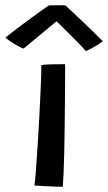

<svg xmlns="http://www.w3.org/2000/svg" viewBox="-74 -709 411 731"><path d="M165 2Q156.5 2 136.2 1.5Q116 1 93.8 -0.5Q71.5 -2 57 -3Q59.5 -16 62.5 -56.8Q65.5 -97.5 69.2 -153.2Q73 -209 76 -268.2Q79 -327.5 81.2 -379Q83.5 -430.5 83.5 -461Q89.5 -462.5 102 -463.2Q114.5 -464 128.8 -464.2Q143 -464.5 155.5 -464.5Q168 -464.5 174 -464.5Q174 -443 173.8 -404.8Q173.5 -366.5 173.2 -319Q173 -271.5 172.2 -221.8Q171.5 -172 170.5 -126.8Q169.5 -81.5 168 -47.5Q166.5 -13.5 165 2ZM175 -688.5Q195 -670 220.8 -645.8Q246.5 -621.5 272.2 -596.8Q298 -572 317.5 -552Q301 -539.5 284 -530Q267 -520.5 253 -514.5Q240.5 -529 222.2 -547.5Q204 -566 185.8 -584.2Q167.5 -602.5 153.8 -615.8Q140 -629 136 -632.5H147Q142.5 -629 127 -616.2Q111.5 -603.5 90.8 -586.2Q70 -569 49.8 -552.2Q29.5 -535.5 15.5 -524Q7 -527 -6.2 -534.2Q-19.5 -541.5 -32.5 -550.2Q-45.5 -559 -53.5 -566Q-32 -583 -7 -602Q18 -621 42 -638.5Q66 -656 84.8 -669.5Q103.5 -683 112 -688.5Q118.5 -688.5 130.5 -688.8Q142.5 -689 155 -689Q167.5 -689 175 -688.5Z"/></svg>

Font: Grandstander Thin
Style: Regular
Weight: 400
Version: Version 1.200